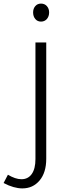

<svg xmlns="http://www.w3.org/2000/svg" viewBox="-100 -805 369 1067"><path d="M24 242Q1 242 -25.5 234.5Q-52 227 -80 212L-56 166Q-36 178 -17 184.5Q2 191 19 191Q56 191 76.5 162Q97 133 97 79V-569H157V77Q157 154 120 198Q83 242 24 242ZM128 -685Q108 -685 96 -699.5Q84 -714 84 -736Q84 -757 96 -771Q108 -785 128 -785Q148 -785 160.5 -771Q173 -757 173 -736Q173 -714 160.5 -699.5Q148 -685 128 -685Z"/></svg>

Font: Yaldevi ExtraLight Light
Style: Regular
Weight: 300
Version: Version 1.100